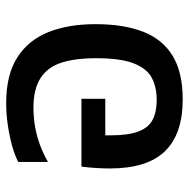

<svg xmlns="http://www.w3.org/2000/svg" viewBox="-15 -584 610 620"><g transform="rotate(-90 290.0 -274.0)"><path d="M279 11Q167 11 111.5 -46.5Q56 -104 56 -224Q56 -244 57.5 -269Q59 -294 62 -316H281V-239H163V-221Q163 -165 175.5 -132Q188 -99 213.5 -86Q239 -73 277 -73Q319 -73 349 -89Q379 -105 395.5 -147.5Q412 -190 412 -268Q412 -338 397 -382.5Q382 -427 346.5 -449Q311 -471 252 -471Q220 -471 189.5 -465.5Q159 -460 131 -449.5Q103 -439 77 -424V-520Q98 -531 128 -539.5Q158 -548 194 -553.5Q230 -559 268 -559Q358 -559 414 -523.5Q470 -488 496 -423.5Q522 -359 522 -270Q522 -181 498 -118Q474 -55 420.5 -22Q367 11 279 11Z"/></g></svg>

Font: Noto Sans Thai Medium
Style: Regular
Weight: 500
Designer: Monotype Design Team
Foundry: Monotype Imaging Inc.
Version: Version 2.001